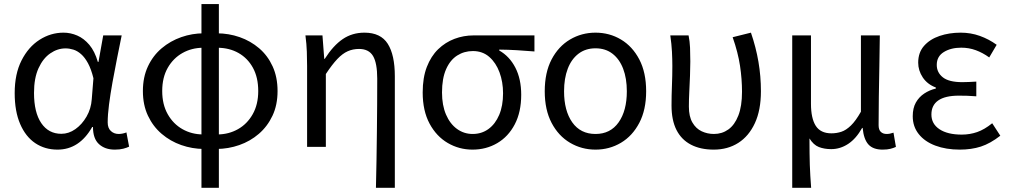

<svg xmlns="http://www.w3.org/2000/svg" viewBox="-20 -716 4919 936"><path d="M260.5 13.4Q198.8 13.4 151.9 -18.1Q104.9 -49.7 78.3 -111.5Q51.6 -173.3 51.6 -262.3Q51.6 -355.7 85 -421.4Q118.3 -487.2 172.8 -522Q227.2 -556.8 289.6 -556.8Q324 -556.8 356.6 -542.7Q389.1 -528.7 415.6 -497.4Q442 -466 457 -414.2H460.1L483.2 -543.4H573.2Q562.2 -489.9 550.5 -431.1Q538.7 -372.4 528.4 -314.9Q518.1 -257.4 511.5 -206.8Q505 -156.3 505 -119.2Q505 -91.6 520.5 -77.3Q536 -62.9 558.7 -62.9Q568 -62.9 578.1 -65Q588.2 -67.1 596.3 -70.5L609.4 -1.1Q598.3 4.4 581 8.9Q563.8 13.4 539.7 13.4Q491.6 13.4 462.4 -13.5Q433.2 -40.4 433.3 -96.9H429.5Q366.8 13.4 260.5 13.4ZM279.1 -63.7Q315.3 -63.7 347.5 -86.5Q379.8 -109.3 402 -147.7Q424.1 -186.1 427.3 -232.1L435.5 -334.6Q424.5 -379.2 409 -407.7Q393.5 -436.2 375.3 -452.1Q357.1 -468.1 337.7 -474.1Q318.3 -480.1 299.5 -480.1Q260.2 -480.1 224.9 -455.7Q189.6 -431.4 167.7 -383.3Q145.8 -335.1 145.8 -263Q145.8 -168 181.2 -115.8Q216.7 -63.7 279.1 -63.7Z M973.4 10.2Q916.9 9.8 863.7 -8.8Q810.6 -27.3 768.3 -63.4Q725.9 -99.5 701.3 -151.9Q676.6 -204.2 676.6 -272.2Q676.6 -340.1 701.3 -392.6Q725.9 -445.1 768.3 -480.8Q810.6 -516.4 863.7 -535Q916.9 -553.6 973.4 -553.6L969.1 -483.2Q914.4 -482.8 869.6 -457.6Q824.7 -432.4 797.7 -385.3Q770.8 -338.2 770.8 -272.2Q770.8 -206.8 797.7 -159.2Q824.7 -111.6 869.6 -86.3Q914.4 -61 969.1 -60.6ZM1036.3 10.2 1040.6 -60.6Q1095.2 -61 1140.1 -86.3Q1185 -111.6 1211.9 -159.2Q1238.9 -206.8 1238.9 -272.2Q1238.9 -338.2 1213.2 -385.3Q1187.4 -432.4 1142.8 -457.6Q1098.3 -482.8 1040.6 -483.2L1036.3 -553.6Q1095 -553.6 1148.3 -535Q1201.5 -516.4 1243.2 -480.8Q1285 -445.1 1309 -392.6Q1333.1 -340.1 1333.1 -272.2Q1333.1 -204.2 1308.4 -151.9Q1283.7 -99.5 1241.7 -63.4Q1199.7 -27.3 1146.6 -8.8Q1093.4 9.8 1036.3 10.2ZM962.1 199.6V-696.2H1047V199.6Z M1812.7 199.6Q1814.4 133.6 1815.5 64Q1816.6 -5.5 1817.4 -74.2Q1818.2 -142.8 1818.6 -208.1Q1819 -273.5 1819 -332.4Q1819 -408.5 1798.6 -442.9Q1778.1 -477.4 1730.3 -477.4Q1700.4 -477.4 1675 -466.1Q1649.7 -454.9 1624.3 -428.1Q1598.9 -401.3 1568.5 -355.2V0H1477.1V-394.4Q1477.1 -427.2 1475.8 -463.9Q1474.6 -500.7 1469 -543.4H1552L1560.7 -429.1H1563.1Q1604.6 -494 1650.8 -525.4Q1696.9 -556.8 1756.7 -556.8Q1835.9 -556.8 1870.4 -502.4Q1904.8 -448 1904.8 -344.1V199.6Z M2283.5 13.4Q2218.3 13.4 2162.9 -18.9Q2107.5 -51.2 2074 -113.6Q2040.6 -176.1 2040.6 -265.2Q2040.6 -337.4 2060.8 -389.7Q2081.1 -442.1 2116 -476Q2151 -509.8 2195.5 -526.6Q2240 -543.4 2288.5 -543.4H2585.4V-465.1Q2539.4 -468.9 2499.2 -471.3Q2459 -473.8 2413.8 -474.2V-469.8Q2463.9 -441.5 2492.4 -386.2Q2520.9 -330.9 2520.9 -253.9Q2520.9 -169.8 2489.5 -109.9Q2458.2 -50 2404.2 -18.3Q2350.2 13.4 2283.5 13.4ZM2284.3 -62.9Q2328 -62.9 2361.3 -87.1Q2394.6 -111.4 2413.5 -155.8Q2432.4 -200.2 2432.4 -261.3Q2432.4 -316.3 2415.2 -363.1Q2398 -409.8 2365.3 -438.5Q2332.6 -467.1 2285.5 -467.1Q2242.9 -467.1 2208.7 -445.3Q2174.4 -423.4 2154.6 -378.4Q2134.8 -333.4 2134.8 -265.2Q2134.8 -202.9 2154.3 -157.5Q2173.8 -112.2 2207.8 -87.5Q2241.7 -62.9 2284.3 -62.9Z M2883.1 13.4Q2815.4 13.4 2758.9 -20Q2702.4 -53.3 2669 -117Q2635.6 -180.6 2635.6 -271Q2635.6 -362.5 2669 -426.3Q2702.4 -490 2758.9 -523.4Q2815.4 -556.8 2883.1 -556.8Q2951.2 -556.8 3007.2 -523.4Q3063.2 -490 3096.6 -426.3Q3130 -362.5 3130 -271Q3130 -180.6 3096.6 -117Q3063.2 -53.3 3007.2 -20Q2951.2 13.4 2883.1 13.4ZM2883.1 -62.9Q2955.7 -62.9 2995.7 -119.5Q3035.8 -176.2 3035.8 -271Q3035.8 -333.8 3017.9 -380.8Q3000 -427.8 2965.8 -454.2Q2931.7 -480.5 2883.1 -480.5Q2834.8 -480.5 2800.2 -454.2Q2765.6 -427.8 2747.7 -380.8Q2729.8 -333.8 2729.8 -271Q2729.8 -176.2 2769.8 -119.5Q2809.9 -62.9 2883.1 -62.9Z M3459.3 13.4Q3394.8 13.4 3348.5 -10.7Q3302.1 -34.8 3277.9 -82.3Q3253.7 -129.9 3253.7 -201.7Q3253.7 -250 3255.7 -298.3Q3257.7 -346.5 3257.7 -394.4Q3257.7 -427.2 3255.8 -463.9Q3253.9 -500.7 3247.7 -543.4H3336.8Q3342.6 -515 3344 -483.6Q3345.3 -452.1 3345.3 -416Q3345.3 -386.1 3343.8 -347.4Q3342.3 -308.8 3340.3 -269.5Q3338.3 -230.2 3338.3 -196.5Q3338.3 -148.1 3355.6 -118.6Q3372.8 -89 3400.6 -76Q3428.5 -62.9 3460.5 -62.9Q3499.9 -62.9 3530.6 -84.8Q3561.4 -106.7 3579.3 -152.4Q3597.3 -198.2 3597.3 -268.8Q3597.3 -330.4 3587.6 -395.2Q3577.8 -460.1 3551.7 -534.6L3640.8 -556.8Q3665.3 -485.7 3677.4 -414.9Q3689.5 -344.2 3689.5 -271.3Q3689.5 -179.2 3660.1 -115.7Q3630.7 -52.2 3579.2 -19.4Q3527.7 13.4 3459.3 13.4Z M3842.1 199.6V-543.4H3933.5V-210.3Q3933.5 -138.9 3956.9 -102.5Q3980.4 -66 4033.3 -66Q4058.4 -66 4081.5 -73.6Q4104.6 -81.2 4128.2 -104.1Q4151.8 -126.9 4177 -171.4V-543.4H4269.1Q4268.3 -469.8 4266.9 -393.9Q4265.4 -318 4264.3 -244.8Q4263.2 -171.5 4263.2 -105.8Q4263.2 -83.3 4274 -73.1Q4284.7 -62.9 4302.4 -62.9Q4310.4 -62.9 4318.1 -64.4Q4325.8 -65.9 4335.8 -69.3L4347.6 0.1Q4335.9 5.7 4320.7 9.5Q4305.4 13.4 4282.6 13.4Q4236.3 13.4 4213.4 -11.9Q4190.6 -37.3 4185.4 -92.4H4183Q4153.6 -40 4114.9 -14.5Q4076.1 11 4032.2 11Q3998.6 11 3972.1 0.8Q3945.7 -9.5 3926.2 -41.2Q3926.2 -1.5 3926.6 29.5Q3927 60.5 3927.8 87.2Q3928.7 113.9 3930.3 140.7Q3931.9 167.5 3934.3 199.6Z M4658.9 13.4Q4592 13.4 4540 -6.1Q4488 -25.6 4458.8 -62.4Q4429.6 -99.1 4429.6 -149.6Q4429.6 -188.8 4444.7 -215.9Q4459.9 -243 4485.6 -260Q4511.3 -277 4542.2 -284.4V-289.4Q4500.5 -305.2 4478.4 -338.7Q4456.2 -372.2 4456.2 -410.5Q4456.2 -460.1 4484.8 -492.5Q4513.4 -524.8 4560.5 -540.8Q4607.5 -556.8 4663.4 -556.8Q4712.6 -556.8 4756.9 -540.9Q4801.3 -524.9 4838.8 -497.6L4802.5 -436Q4770.8 -458.9 4737.2 -471.2Q4703.6 -483.6 4666.1 -483.6Q4615.9 -483.6 4581.3 -462.4Q4546.7 -441.2 4546.7 -399.5Q4546.7 -362.5 4576.4 -339Q4606 -315.5 4671.3 -315.5Q4687.5 -315.5 4703.7 -316.3Q4719.9 -317.2 4739.5 -318.2V-246.5Q4715.7 -248.5 4695.4 -249.1Q4675.1 -249.7 4654.5 -249.7Q4587.9 -249.7 4554.3 -226.5Q4520.6 -203.3 4520.6 -157.8Q4520.6 -112.1 4560 -86Q4599.4 -59.8 4668.4 -59.8Q4707.7 -59.8 4743.5 -72.1Q4779.3 -84.5 4817 -115.2L4856.5 -54.4Q4807.6 -16.3 4761.6 -1.4Q4715.6 13.4 4658.9 13.4Z"/></svg>

Font: Shanggu Sans SC VF
Style: Regular
Weight: 250
Designer: GuiWonder
Version: Version 1.021